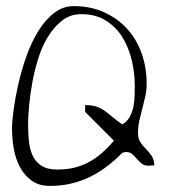

<svg xmlns="http://www.w3.org/2000/svg" viewBox="-20 -609 554 631"><path d="M19.5 -186.5Q19.5 -210.9 24.9 -250Q30.3 -289.1 40.5 -334Q50.8 -378.9 66.9 -424.3Q83 -469.7 105.5 -506.3Q127.9 -543 157.2 -565.9Q186.5 -588.9 222.7 -588.9Q277.3 -588.9 321.8 -568.8Q366.2 -548.8 397.5 -514.6Q428.7 -480.5 445.3 -434.1Q461.9 -387.7 461.9 -334Q461.9 -311.5 457.5 -292Q453.1 -272.5 447.8 -252.4Q442.4 -232.4 438 -212.9Q433.6 -193.4 433.6 -170.9Q433.6 -153.3 441.4 -141.6Q449.2 -129.9 459.5 -119.6Q469.7 -109.4 478 -97.2Q486.3 -85 487.3 -66.4Q486.3 -65.4 478 -64.9Q469.7 -64.5 467.8 -64.5Q454.1 -64.5 445.8 -71.3Q437.5 -78.1 430.2 -86.4Q422.9 -94.7 415 -102.1Q407.2 -109.4 393.6 -109.4Q392.6 -109.4 387.7 -108.4Q382.8 -107.4 381.8 -106.4Q355.5 -80.1 328.6 -60.1Q301.8 -40 272.9 -26.4Q244.1 -12.7 212.4 -5.4Q180.7 2 143.6 2Q107.4 2 83 -16.1Q58.6 -34.2 44.4 -62Q30.3 -89.8 24.9 -122.6Q19.5 -155.3 19.5 -186.5ZM72.3 -203.1Q72.3 -174.8 74.7 -147.9Q77.1 -121.1 86.4 -99.6Q95.7 -78.1 115.2 -64.9Q134.8 -51.8 168.9 -51.8Q199.2 -51.8 224.6 -58.1Q250 -64.5 272 -76.2Q293.9 -87.9 314 -105.5Q334 -123 354.5 -146.5L259.8 -241.2V-263.7Q281.2 -263.7 296.4 -258.8Q311.5 -253.9 324.2 -244.6Q336.9 -235.4 350.1 -224.1Q363.3 -212.9 381.8 -200.2Q398.4 -210 406.7 -225.6Q415 -241.2 418.5 -258.8Q421.9 -276.4 422.4 -294.9Q422.9 -313.5 422.9 -329.1Q422.9 -369.1 413.1 -410.6Q403.3 -452.1 382.8 -485.8Q362.3 -519.5 328.6 -541Q294.9 -562.5 247.1 -562.5Q211.9 -562.5 185.5 -542.5Q159.2 -522.5 139.2 -490.7Q119.1 -459 106.4 -418.9Q93.8 -378.9 86.4 -338.9Q79.1 -298.8 75.7 -262.7Q72.3 -226.6 72.3 -203.1Z"/></svg>

Font: The Girl Next Door
Style: Regular
Weight: 400
Designer: Kimberly Geswein
Foundry: Kimberly Geswein
Version: Version 1.002 2010